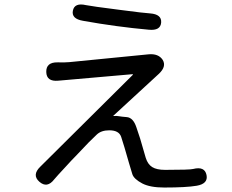

<svg xmlns="http://www.w3.org/2000/svg" viewBox="-20 -800 1040 859"><path d="M223 2Q191 44 156 13Q122 -17 160 -54L573 -464Q577 -468 572 -468L241 -439Q188 -434 187 -478Q186 -522 238 -521H242Q266 -520 290 -522L645 -557Q689 -561 708 -532Q726 -502 690 -469L488 -283Q484 -280 489 -281Q502 -282 512.5 -280Q523 -278 548 -276Q576 -273 590 -231Q599 -206 607 -180L632 -94Q641 -65 661 -52.5Q681 -40 719 -40Q830 -40 844 -44Q896 -57 904 -17Q912 22 860 31Q813 39 715 39Q652 39 617 21Q579 1 572 -21Q564 -46 557 -71L537 -140Q530 -164 522 -188Q512 -217 469 -217Q433 -217 413 -198Q395 -181 377 -163L318 -101Q300 -83 283 -64Q230 -7 223 2ZM701 -699Q698 -662 646 -667Q501 -680 351 -707Q299 -716 306 -752Q313 -789 365 -777Q389 -772 515 -756Q629 -741 652 -740Q704 -736 701 -699Z"/></svg>

Font: Resource Han Rounded KR
Style: Regular
Weight: 400
Designer: Cyano Hao (round all glyphs); Ryoko NISHIZUKA 西塚涼子 (kana, bopomofo & ideographs); Paul D. Hunt (Latin, Greek & Cyrillic)
Foundry: Cyano Hao
Version: 0.990